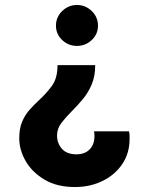

<svg xmlns="http://www.w3.org/2000/svg" viewBox="-20 -523 601 774"><path d="M375 -419.4Q375 -385.3 349.9 -361.6Q324.7 -337.9 290 -337.9Q255.9 -337.9 230.7 -361.6Q205.6 -385.3 205.6 -419.4Q205.6 -454.1 230.7 -478.5Q255.9 -502.9 290 -502.9Q324.7 -502.9 349.9 -478.5Q375 -454.1 375 -419.4ZM363.8 -260.3Q363.8 -215.3 349.4 -181.9Q335 -148.4 313.5 -122.8Q292 -97.2 270 -75.2Q246.1 -51.3 228 -28.1Q210 -4.9 210 23.4Q210 54.2 229.5 76.7Q249 99.1 288.6 99.1Q321.8 99.1 341.3 79.3Q360.8 59.6 360.8 25.4Q360.8 20.5 360.4 15.9Q359.9 11.2 358.9 6.3H500Q502 14.2 502.2 21.7Q502.4 29.3 502.4 36.6Q502.4 94.7 472.9 138.4Q443.4 182.1 393.3 206.5Q343.3 231 281.7 231Q210 231 159.9 201.4Q109.9 171.9 83.7 126.7Q57.6 81.5 57.6 34.7Q57.6 -5.4 69.3 -32.7Q81.1 -60.1 99.4 -80.6Q117.7 -101.1 137.2 -119.1Q166 -145.5 189 -176.5Q211.9 -207.5 211.9 -260.3Z"/></svg>

Font: Estedad-FD ExtraBold
Style: Regular
Weight: 800
Designer: Amin Abedi
Version: Version 7.3